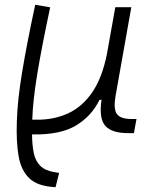

<svg xmlns="http://www.w3.org/2000/svg" viewBox="-20 -547 626 796"><path d="M210.4 229 202.6 228.5Q134.3 224.1 100.6 191.2Q66.9 158.2 56.9 99.1Q46.9 40 49.8 -43.5Q52.2 -129.4 71.3 -245.4Q90.3 -361.3 126 -527.3L188 -516.6Q153.3 -354 134.8 -242.2Q116.2 -130.4 113.8 -50.8H130.9Q202.1 -49.8 261 -76.4Q319.8 -103 361.6 -163.1Q403.3 -223.1 423.3 -323.2L458 -517.1H524.4L459 -148.9Q449.7 -95.7 464.4 -74.7Q479 -53.7 524.9 -53.7H545.9L535.2 4.9H510.7Q443.4 4.9 416.5 -25.4Q389.6 -55.7 400.9 -133.3H392.6Q360.4 -66.4 295.7 -27.1Q231 12.2 116.7 10.3H112.8Q113.3 55.2 120.1 87.9Q127 120.6 147 140.6Q167 160.6 207 167L225.1 169.9Z"/></svg>

Font: Cascadia Mono Light
Style: Italic
Weight: 300
Italic angle: -10°
Monospace: yes
Designer: Aaron Bell
Foundry: Saja Typeworks
Version: Version 2404.023; ttfautohint (v1.8.4)